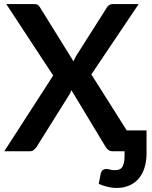

<svg xmlns="http://www.w3.org/2000/svg" viewBox="-20 -743 746 943"><path d="M602.5 -102.5H699.7V13.2Q699.7 43.9 691.4 74.7Q683.6 104.5 666 127.9Q647.9 151.9 620.6 165.5Q590.3 180.2 551.3 180.2Q530.8 180.2 509.3 174.8Q489.3 170.4 464.8 160.2L474.6 110.4Q478.5 95.7 486.3 91.3Q494.1 86.9 501.5 86.9Q509.3 86.9 519.5 89.8Q529.8 92.8 544.4 92.8Q572.3 92.8 582 74.7Q591.8 56.2 591.8 22.5V0H533.7Q520 0 511.7 -6.8Q503.4 -13.7 498 -22.9L330.6 -300.3Q327.6 -290.5 320.8 -278.8L160.6 -22.9Q153.8 -13.2 147 -7.3Q138.7 0 126.5 0H1L241.2 -372.1L10.7 -723.1H144.5Q158.7 -723.1 165 -719.7Q170.4 -716.3 176.3 -707L340.8 -441.9Q344.2 -450.2 353 -466.8L503.9 -704.6Q508.8 -713.4 516.1 -718.3Q523.4 -723.1 532.7 -723.1H661.1L428.7 -377.4Z"/></svg>

Font: Lato-SemiBold
Style: Bold
Weight: 500
Designer: Lukasz Dziedzic with Adam Twardoch and Botio Nikoltchev
Foundry: tyPoland Lukasz Dziedzic
Version: ""